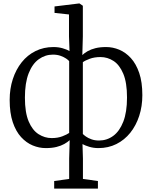

<svg xmlns="http://www.w3.org/2000/svg" viewBox="-20 -839 872 1102"><path d="M291 243.5V200L377 188V71.5L380 -34.5Q367.5 -23 348.8 -12.5Q330 -2 304 4.5Q278 11 242.5 11Q204.5 11 167.8 -4.2Q131 -19.5 101 -52.2Q71 -85 53.2 -137.8Q35.5 -190.5 35.5 -265.5Q35.5 -329.5 53.5 -384.8Q71.5 -440 104.5 -481.5Q137.5 -523 184 -546Q230.5 -569 287 -569Q315.5 -569 340 -561.8Q364.5 -554.5 379 -546L376 -630V-756L293 -765V-802L432.5 -819H436.5L455.5 -806V-630L452.5 -523Q465 -535 483.5 -545.5Q502 -556 528 -562.5Q554 -569 589.5 -569Q627.5 -569 664.2 -553.8Q701 -538.5 731 -505.8Q761 -473 779 -420.5Q797 -368 797 -292.5Q797 -229 779 -173.8Q761 -118.5 727.8 -77Q694.5 -35.5 648 -12.2Q601.5 11 545 11Q517 11 492.2 3.5Q467.5 -4 453.5 -12L456 71.5V188L542 200V243.5ZM276.5 -46.5Q312 -46.5 338.2 -56.8Q364.5 -67 377 -76V-488Q372.5 -494 359.8 -502.8Q347 -511.5 327.8 -518.5Q308.5 -525.5 284 -525.5Q239.5 -525.5 202.8 -499.2Q166 -473 144.5 -418.2Q123 -363.5 123 -278.5Q123 -193 144.5 -142.2Q166 -91.5 201.2 -69Q236.5 -46.5 276.5 -46.5ZM548.5 -32.5Q593.5 -32.5 629.8 -59Q666 -85.5 687.5 -140.2Q709 -195 709 -279.5Q709 -365 687.5 -416Q666 -467 631.5 -489.2Q597 -511.5 557 -511.5Q521.5 -511.5 494.8 -501.5Q468 -491.5 455.5 -482V-70Q460.5 -64.5 473 -55.5Q485.5 -46.5 504.8 -39.5Q524 -32.5 548.5 -32.5Z"/></svg>

Font: Merriweather 20pt Light
Style: Regular
Weight: 300
Version: Version 2.100